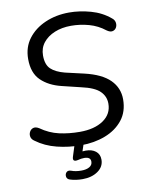

<svg xmlns="http://www.w3.org/2000/svg" viewBox="-97 -784 809 1045"><g transform="rotate(-10 307.5 -261.0)"><path d="M297 9Q230 9 165.5 -7Q101 -23 51 -60Q36 -70 33 -84.5Q30 -99 37 -112Q44 -125 57.5 -129Q71 -133 89 -122Q137 -88 190.5 -76Q244 -64 304 -64Q385 -64 434 -97.5Q483 -131 483 -189Q483 -229 454 -257.5Q425 -286 352 -302L249 -327Q179 -344 137 -385Q95 -426 95 -503Q95 -568 130.5 -615Q166 -662 226 -688Q286 -714 358 -714Q416 -714 477 -697Q538 -680 584 -641Q597 -631 599.5 -616Q602 -601 595 -588.5Q588 -576 574 -573Q560 -570 542 -583Q503 -614 454.5 -627.5Q406 -641 356 -641Q305 -641 265 -624.5Q225 -608 201.5 -578.5Q178 -549 178 -508Q178 -457 203.5 -433Q229 -409 279 -396L383 -372Q477 -350 521.5 -305.5Q566 -261 566 -198Q566 -130 529.5 -84Q493 -38 432 -14.5Q371 9 297 9ZM274 192Q236 192 205 182Q189 177 187 163Q185 149 194 139.5Q203 130 220 136Q243 145 275 145Q303 145 320 135Q337 125 337 106Q337 80 302 80Q285 80 267 85Q250 89 244 83Q238 77 243 62L269 -20H320L299 43Q309 42 317 42Q351 42 372 58.5Q393 75 393 105Q393 144 359 168Q325 192 274 192Z"/></g></svg>

Font: Nunito
Style: Italic
Weight: 400
Italic angle: -9°
Designer: Vernon Adams
Foundry: Vernon Adams
Version: Version 3.601; ttfautohint (v1.8.2.53-6de2)